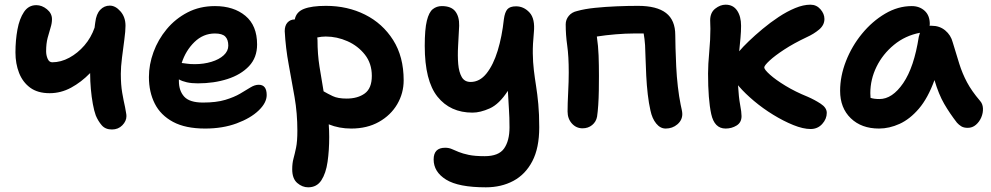

<svg xmlns="http://www.w3.org/2000/svg" viewBox="-20 -539 4232 820"><path d="M192 -141Q141 -141 109 -164.5Q77 -188 61.5 -227.5Q46 -267 46 -315Q46 -367 54.5 -413Q63 -459 82.5 -488Q102 -517 135 -517Q159 -517 180.5 -499.5Q202 -482 202 -457Q202 -440 196 -421Q190 -402 183.5 -377.5Q177 -353 177 -320Q177 -303 183.5 -288Q190 -273 203 -273Q240 -273 276 -292.5Q312 -312 340.5 -345Q369 -378 384 -421Q385 -428 385.5 -433.5Q386 -439 387 -444Q391 -479 408 -497Q425 -515 449 -515Q473 -515 494.5 -490.5Q516 -466 516 -429Q516 -407 511 -369.5Q506 -332 501 -292.5Q496 -253 496 -224Q496 -177 502 -142.5Q508 -108 514 -82Q516 -69 518 -59.5Q520 -50 520 -43Q520 -22 502.5 -4Q485 14 458 14Q430 14 414.5 -4Q399 -22 389 -46Q382 -65 376.5 -95Q371 -125 368 -159Q365 -193 365 -224V-227Q327 -188 283.5 -164.5Q240 -141 192 -141Z M856 10Q772 10 719 -18.5Q666 -47 641 -96.5Q616 -146 616 -210Q616 -263 635.5 -316.5Q655 -370 692 -414.5Q729 -459 781 -486Q833 -513 898 -513Q978 -513 1028 -471.5Q1078 -430 1078 -349Q1078 -293 1043.5 -256.5Q1009 -220 951.5 -201.5Q894 -183 825 -183Q798 -183 778 -187.5Q758 -192 744 -200Q744 -197 744 -193Q744 -151 767 -126Q790 -101 847 -101Q904 -101 942 -112.5Q980 -124 1005.5 -139Q1031 -154 1049.5 -165.5Q1068 -177 1085 -177Q1119 -177 1119 -133Q1119 -100 1084.5 -67Q1050 -34 990.5 -12Q931 10 856 10ZM898 -396Q848 -396 810.5 -359.5Q773 -323 756 -270Q766 -269 779 -267Q792 -265 812 -265Q850 -265 883 -275Q916 -285 935.5 -303Q955 -321 955 -344Q955 -370 942 -383Q929 -396 898 -396Z M1296 261Q1271 261 1249.5 242.5Q1228 224 1228 184Q1228 158 1233.5 138Q1239 118 1244.5 91.5Q1250 65 1250 19Q1250 -55 1238 -124.5Q1226 -194 1213 -263.5Q1200 -333 1196 -406Q1196 -430 1208 -443Q1220 -456 1239 -456Q1245 -488 1278 -501Q1311 -514 1372 -514Q1464 -514 1539 -476.5Q1614 -439 1659 -368Q1704 -297 1704 -196Q1704 -141 1676.5 -94Q1649 -47 1598.5 -18.5Q1548 10 1480 10Q1428 10 1384 -8Q1386 20 1386 46Q1386 103 1379 152Q1372 201 1352.5 231Q1333 261 1296 261ZM1336 -368Q1336 -308 1344.5 -254.5Q1353 -201 1362 -149Q1379 -139 1401 -128.5Q1423 -118 1460 -118Q1508 -118 1538 -140Q1568 -162 1568 -215Q1568 -268 1538.5 -305.5Q1509 -343 1464 -363Q1419 -383 1371 -383Q1362 -383 1353 -382Q1344 -381 1335 -379Q1336 -374 1336 -368Z M2055 261Q1938 261 1885 228Q1832 195 1832 142Q1832 92 1881 92Q1897 92 1909.5 97.5Q1922 103 1939 110Q1956 117 1982 122.5Q2008 128 2050 128Q2110 128 2133 95Q2156 62 2156 5Q2156 -38 2153.5 -74Q2151 -110 2149 -151Q2112 -94 2071.5 -76Q2031 -58 1998 -58Q1903 -58 1848.5 -126Q1794 -194 1794 -343Q1794 -414 1803 -450.5Q1812 -487 1828.5 -500Q1845 -513 1867 -513Q1907 -513 1924.5 -490.5Q1942 -468 1941 -429Q1939 -386 1936.5 -343Q1934 -300 1937 -265.5Q1940 -231 1952 -210Q1964 -189 1990 -189Q2029 -189 2058 -225.5Q2087 -262 2105.5 -322.5Q2124 -383 2132 -457Q2136 -487 2147 -499.5Q2158 -512 2184 -512Q2217 -512 2241.5 -485.5Q2266 -459 2260 -400Q2255 -349 2255.5 -311Q2256 -273 2260 -239.5Q2264 -206 2269.5 -171.5Q2275 -137 2279 -94.5Q2283 -52 2283 5Q2283 93 2253.5 149.5Q2224 206 2172.5 233.5Q2121 261 2055 261Z M2823 10Q2800 10 2782.5 -11.5Q2765 -33 2758 -67Q2751 -97 2746.5 -136Q2742 -175 2740 -215.5Q2738 -256 2737 -290.5Q2736 -325 2735 -346Q2733 -374 2729 -396H2686Q2653 -396 2610 -392.5Q2567 -389 2529 -383Q2535 -343 2536.5 -302Q2538 -261 2538 -215Q2538 -186 2537.5 -153Q2537 -120 2535 -90.5Q2533 -61 2530 -41Q2526 -19 2509 -5Q2492 9 2468 9Q2441 9 2422.5 -11.5Q2404 -32 2404 -63Q2404 -95 2406.5 -143.5Q2409 -192 2409 -230Q2409 -299 2402.5 -344.5Q2396 -390 2396 -435Q2396 -455 2409 -471Q2422 -487 2445 -492Q2477 -501 2521 -505.5Q2565 -510 2613 -512Q2661 -514 2705 -514Q2785 -514 2824.5 -483.5Q2864 -453 2864 -389Q2864 -370 2865 -334Q2866 -298 2868 -255Q2870 -212 2875 -169Q2880 -126 2887 -92Q2889 -82 2891.5 -71Q2894 -60 2894 -52Q2894 -26 2873 -8Q2852 10 2823 10Z M3079 10Q3031 10 3017.5 -52Q3004 -114 3004 -225Q3004 -263 3009 -317Q3014 -371 3014 -416Q3014 -424 3013.5 -433.5Q3013 -443 3013 -452Q3013 -485 3034.5 -502Q3056 -519 3079 -519Q3111 -519 3128 -494Q3145 -469 3145 -429Q3145 -405 3142.5 -377Q3140 -349 3137 -320Q3152 -338 3178 -363Q3204 -388 3237 -415.5Q3270 -443 3305.5 -466.5Q3341 -490 3376 -504.5Q3411 -519 3441 -519Q3467 -519 3484 -499.5Q3501 -480 3501 -458Q3501 -432 3478.5 -413Q3456 -394 3425 -380Q3370 -354 3329.5 -327.5Q3289 -301 3266.5 -280Q3244 -259 3244 -251Q3244 -242 3268.5 -220Q3293 -198 3335 -172.5Q3377 -147 3429 -126Q3459 -113 3485 -96Q3511 -79 3511 -57Q3511 -31 3491.5 -9.5Q3472 12 3442 12Q3410 12 3368 -5Q3326 -22 3282 -49Q3238 -76 3200 -108Q3162 -140 3137 -169Q3134 -172 3132 -175Q3135 -123 3141 -91.5Q3147 -60 3147 -43Q3147 -16 3126 -3Q3105 10 3079 10Z M3734 10Q3659 10 3613.5 -34Q3568 -78 3568 -151Q3568 -214 3593 -278Q3618 -342 3661.5 -395Q3705 -448 3760 -480.5Q3815 -513 3874 -513Q3907 -513 3929 -493Q3951 -473 3951 -436Q3951 -432 3950 -429Q3955 -429 3959 -429Q3993 -429 4017 -409Q4041 -389 4049 -358Q4064 -308 4077 -266.5Q4090 -225 4110 -187.5Q4130 -150 4165 -109Q4177 -96 4178 -76.5Q4179 -57 4171 -38Q4163 -19 4148 -6Q4133 7 4113 7Q4096 7 4085.5 0.5Q4075 -6 4067 -15Q4036 -55 4012.5 -95.5Q3989 -136 3971 -197Q3943 -120 3904.5 -75Q3866 -30 3822 -10Q3778 10 3734 10ZM3697 -141Q3697 -130 3698 -121Q3713 -116 3736 -116Q3791 -116 3837.5 -184Q3884 -252 3904 -382Q3906 -391 3909 -399Q3846 -387 3798 -347.5Q3750 -308 3723.5 -254Q3697 -200 3697 -141Z"/></svg>

Font: Shantell Sans Normal
Style: Regular
Weight: 600
Designer: Stephen Nixon, Anya Danilova, Shantell Martin
Foundry: Arrow Type
Version: Version 1.009;[a7da0bfa3]